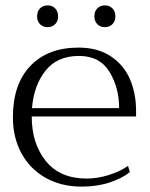

<svg xmlns="http://www.w3.org/2000/svg" viewBox="-20 -684 558 714"><path d="M118 -623Q118 -642 129 -653Q140 -664 157 -664Q174 -664 185 -653Q196 -642 196 -623Q196 -605 185 -594Q174 -583 157 -583Q140 -583 129 -594Q118 -605 118 -623ZM331 -623Q331 -642 342 -653Q353 -664 370 -664Q387 -664 398 -653Q409 -642 409 -623Q409 -605 398 -594Q387 -583 370 -583Q353 -583 342 -594Q331 -605 331 -623ZM486 -251H98Q98 -150 150.5 -85Q203 -20 302 -20Q342 -20 384 -33Q426 -46 456 -67L463 -44Q435 -21 388 -5.5Q341 10 284 10Q208 10 150 -22.5Q92 -55 60 -113.5Q28 -172 28 -248Q28 -371 93 -439Q158 -507 272 -507Q343 -507 391.5 -475Q440 -443 463 -390Q486 -337 486 -272ZM423 -282Q423 -358 387 -417Q351 -476 274 -476Q193 -476 149.5 -421.5Q106 -367 99 -282Z"/></svg>

Font: Trirong Light
Style: Regular
Weight: 300
Designer: Katatrad Team
Foundry: CadsonDemak
Version: Version 1.001